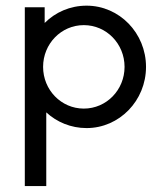

<svg xmlns="http://www.w3.org/2000/svg" viewBox="-20 -442 568 671"><path d="M66.7 208.3H141.7V-49.3C178.5 -15.3 227.8 5.6 282.6 5.6C397.2 5.6 490.3 -90.3 490.3 -208.3C490.3 -326.4 397.2 -422.2 282.6 -422.2C225 -422.2 173.6 -399.3 136.1 -361.8V-416.7H66.7ZM272.9 -62.5C193.8 -62.5 130.6 -127.8 130.6 -208.3C130.6 -288.9 193.8 -354.2 272.9 -354.2C352.1 -354.2 415.3 -288.9 415.3 -208.3C415.3 -127.8 352.1 -62.5 272.9 -62.5Z"/></svg>

Font: Afacad
Style: Regular
Weight: 400
Designer: Kristian Moeller
Foundry: Dicotype
Version: Version 1.000